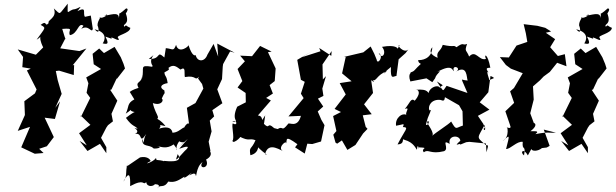

<svg xmlns="http://www.w3.org/2000/svg" viewBox="-20 -804 3363 1049"><path d="M424 -646C466 -673 481 -617 487 -647L476 -719L444 -712C430 -732 458 -771 403 -743C439 -788 411 -754 378 -752C346 -740 349 -717 350 -784C297 -720 315 -722 274 -758C295 -706 236 -695 246 -678C222 -652 240 -698 202 -668C234 -650 228 -655 180 -587C222 -611 180 -617 216 -545L176 -505L77 -534L106 -493L102 -437L148 -429L127 -419L180 -315L171 -294L113 -251L116 -177L115 -173L77 -89L144 -111C128 -74 112 -36 96 1L170 36L218 32L194 9L236 -5L274 -55L224 -161L280 -154L308 -250L282 -215L317 -291L295 -367L285 -416L303 -418L383 -394L385 -449L377 -447L452 -539L414 -525L309 -540L337 -594C339 -596 345 -561 320 -646C391 -652 348 -638 362 -612C406 -619 407 -685 436 -663Z M561 0 532 -51 561 -107 570 -120 597 -141 589 -182 621 -254 582 -313 589 -315 619 -379 617 -371 663 -430 655 -455 640 -491 606 -548 548 -514 522 -539 486 -510 492 -453 532 -427 451 -381 463 -349 453 -297 473 -269 422 -165 421 -173 474 -122 412 -76 454 -10 415 -34 458 21 526 -18 561 33ZM591 -592C573 -617 647 -563 625 -597C611 -611 691 -621 692 -652C665 -662 673 -672 659 -658C647 -677 693 -665 666 -734C638 -695 698 -758 669 -758C606 -701 641 -756 629 -705C632 -745 574 -718 550 -719C591 -739 539 -695 523 -710C540 -716 504 -684 515 -657C507 -687 538 -599 497 -644C572 -626 551 -580 541 -567C571 -560 575 -566 556 -604Z M1006 -45 959 9C996 -5 1026 -11 989 21C934 82 938 77 951 38C968 62 964 85 876 75C876 88 899 75 837 70C804 103 852 110 832 59C820 81 752 102 803 76C800 64 780 48 745 56L670 107L683 85C659 117 681 159 654 188C686 129 693 151 691 213C774 168 758 212 779 191C783 221 822 216 830 197C779 209 876 190 840 225C853 200 875 229 899 188C938 196 959 178 988 161C988 161 973 184 1028 139C994 176 1037 131 1048 149C1055 181 1047 110 1087 81C1057 123 1132 120 1105 66C1116 55 1117 34 1095 73C1160 45 1116 13 1130 21L1120 -30L1136 -86L1126 -145L1150 -168L1140 -202L1195 -240L1167 -316L1193 -372L1197 -440L1199 -454L1237 -523L1262 -516L1167 -566L1172 -495L1147 -564L1113 -505C1099 -465 1058 -464 1049 -503C1049 -503 1032 -487 1009 -560C1020 -555 955 -504 942 -559C927 -521 926 -537 886 -541L878 -490C831 -532 864 -478 793 -482C854 -529 781 -486 815 -443C809 -449 813 -439 813 -439C737 -451 771 -434 756 -376V-398C760 -345 715 -364 737 -324C671 -303 695 -293 687 -305L714 -261C672 -239 686 -220 667 -183C726 -222 667 -200 716 -192C712 -191 696 -182 668 -160C703 -110 720 -118 732 -100C683 -117 759 -91 717 -72C763 -83 736 -10 779 -72C757 -36 773 -1 758 -45C753 3 795 -17 818 6C817 11 880 4 838 -6C862 -2 889 12 929 -15C971 37 922 19 959 -32C989 -14 1006 -50 962 -6ZM1062 -375 1084 -345 1091 -320 1048 -241 1001 -215 1013 -126C1008 -145 960 -88 1001 -82C994 -143 971 -79 922 -79C922 -79 921 -124 849 -101C871 -123 832 -125 884 -115C868 -139 812 -184 810 -143C871 -160 832 -163 815 -241C870 -220 884 -274 850 -266L858 -251C885 -319 880 -278 878 -310C850 -325 856 -343 896 -350C889 -396 882 -381 878 -408C880 -411 916 -424 899 -432C927 -456 944 -440 966 -424C998 -445 985 -402 990 -383C1057 -395 1041 -359 1068 -385Z M1478 -104C1435 -143 1458 -90 1419 -130C1419 -130 1419 -94 1429 -174C1397 -121 1428 -170 1389 -173L1460 -255L1434 -269L1471 -293L1453 -339L1481 -361L1486 -430L1444 -519L1464 -522C1443 -532 1422 -543 1401 -553L1357 -497L1292 -500L1318 -469L1278 -427L1304 -361L1278 -326L1322 -296L1323 -245L1276 -221C1237 -135 1299 -143 1249 -138C1274 -157 1282 -111 1252 -130C1243 -116 1263 -50 1250 -35C1253 -9 1319 -75 1286 -59C1347 -28 1337 -52 1376 -38C1352 18 1340 -6 1348 44C1402 32 1392 -25 1384 -5C1430 42 1455 48 1428 38C1447 -37 1520 24 1536 25C1482 12 1550 -46 1542 -19C1552 -36 1530 -71 1605 -16L1592 1L1645 35L1659 -19L1686 -17L1734 -31L1753 -120L1736 -149L1716 -195L1746 -222L1717 -265L1747 -280L1741 -320L1761 -388L1744 -370L1742 -452L1792 -525L1790 -499L1724 -542L1731 -524L1631 -492L1684 -524L1604 -477L1624 -368L1645 -357L1624 -292L1639 -268L1556 -168L1624 -171C1605 -100 1558 -139 1554 -127C1515 -78 1530 -120 1497 -99Z M2153 -538C2152 -539 2144 -562 2067 -548C2096 -514 2066 -475 2049 -515C2080 -494 2041 -447 2038 -478L2025 -510L2005 -550L1965 -518L1859 -493L1870 -498L1866 -480L1849 -403L1901 -360L1836 -350L1869 -288L1808 -209L1843 -192L1800 -170L1818 -88L1801 -68L1813 -25L1822 -19L1848 -37L1878 15L1922 -12L1964 -75L1988 -100L1978 -111L1962 -174L2011 -180L1969 -234L2018 -296L2005 -385C1982 -373 2046 -342 2015 -366C2039 -359 2036 -394 2095 -416C2051 -380 2098 -425 2116 -438C2112 -362 2130 -389 2146 -389L2158 -480L2196 -514L2211 -534C2188 -509 2143 -561 2163 -557Z M2620 -128 2591 -171 2654 -205 2601 -245 2648 -300 2660 -389C2694 -374 2673 -378 2654 -366C2642 -402 2634 -432 2660 -394C2630 -431 2635 -433 2659 -434C2644 -514 2622 -510 2635 -482C2596 -470 2580 -535 2543 -495C2529 -533 2516 -519 2532 -564C2504 -553 2517 -577 2474 -546C2454 -561 2467 -544 2399 -559C2387 -520 2362 -525 2371 -488C2332 -505 2323 -524 2342 -546C2340 -479 2279 -474 2265 -476C2263 -449 2314 -445 2291 -465C2233 -415 2253 -418 2219 -407C2240 -407 2203 -412 2222 -359L2310 -376L2342 -355L2357 -376C2364 -404 2404 -424 2369 -411C2453 -458 2451 -418 2460 -415C2445 -456 2509 -433 2469 -411C2535 -453 2528 -381 2535 -364C2487 -368 2507 -379 2505 -363L2534 -296L2420 -335C2395 -301 2408 -300 2367 -359C2421 -325 2390 -347 2385 -322C2376 -350 2299 -320 2326 -263C2334 -336 2252 -306 2252 -317C2298 -301 2230 -236 2245 -255C2224 -270 2221 -243 2192 -209C2228 -223 2182 -179 2206 -173C2180 -194 2137 -159 2144 -117C2183 -123 2192 -135 2181 -110C2217 -108 2195 -99 2152 -15C2197 -17 2171 -53 2190 -40C2242 -26 2253 11 2258 14C2262 -36 2274 30 2265 1C2334 4 2274 5 2296 28C2321 8 2330 41 2406 22C2438 9 2387 -47 2437 -18C2425 -66 2492 -69 2495 -35C2451 5 2494 -26 2495 -14L2527 -27L2544 -29L2635 -20L2638 28C2654 -27 2643 -2 2630 -15C2581 -58 2588 -47 2628 -122C2640 -70 2609 -106 2630 -104ZM2317 -159C2342 -218 2334 -201 2326 -201C2316 -223 2336 -264 2387 -258C2403 -251 2409 -253 2411 -273L2488 -229L2507 -196L2509 -118C2468 -105 2474 -90 2445 -140C2430 -123 2361 -81 2338 -59C2361 -73 2314 -125 2313 -139C2334 -152 2316 -110 2307 -124Z M2883 10C2886 23 2918 24 2941 5C2975 0 2958 7 2983 -7L2951 -96L3017 -79C2982 -77 2974 -85 2905 -71C2935 -93 2889 -86 2878 -87C2935 -130 2882 -139 2898 -128L2877 -185L2896 -260L2892 -332L2930 -365L2950 -386L2984 -411L3024 -461L3075 -442L3066 -508L3028 -498L2977 -556L2965 -512L3013 -590L2962 -625L2991 -632L2959 -652L2916 -663L2841 -672L2853 -622L2861 -575L2802 -555L2760 -490L2711 -492L2744 -449L2771 -429L2836 -404L2788 -323L2767 -305L2789 -242L2741 -196L2771 -108C2756 -139 2788 -91 2749 -109C2749 -122 2769 -58 2726 -33C2768 -70 2765 -70 2745 10C2769 11 2804 -34 2836 -29C2831 24 2855 -17 2843 45C2818 26 2842 3 2864 45Z M3192 0 3163 -51 3192 -107 3201 -120 3228 -141 3220 -182 3252 -254 3213 -313 3220 -315 3250 -379 3248 -371 3294 -430 3286 -455 3271 -491 3237 -548 3179 -514 3153 -539 3117 -510 3123 -453 3163 -427 3082 -381 3094 -349 3084 -297 3104 -269 3053 -165 3052 -173 3105 -122 3043 -76 3085 -10 3046 -34 3089 21 3157 -18 3192 33ZM3222 -592C3204 -617 3278 -563 3256 -597C3242 -611 3322 -621 3323 -652C3296 -662 3304 -672 3290 -658C3278 -677 3324 -665 3297 -734C3269 -695 3329 -758 3300 -758C3237 -701 3272 -756 3260 -705C3263 -745 3205 -718 3181 -719C3222 -739 3170 -695 3154 -710C3171 -716 3135 -684 3146 -657C3138 -687 3169 -599 3128 -644C3203 -626 3182 -580 3172 -567C3202 -560 3206 -566 3187 -604Z"/></svg>

Font: Asimov Aggro
Style: It
Weight: 500
Designer: Google
Version: Version 2.000980; 2014